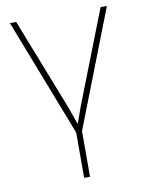

<svg xmlns="http://www.w3.org/2000/svg" viewBox="-83 -587 644 849"><g transform="rotate(-10 239.0 -162.5)"><path d="M252 202.6H225.6V-1L21 -528.3H49.3L212.4 -111.8L237.3 -40.5H240.2L265.6 -111.8L428.2 -528.3H456.5L252 -2.4Z"/></g></svg>

Font: Roboto-Thin
Style: Regular
Weight: 250
Designer: Google
Version: Version 1.100141; 2013; ttfautohint (v0.94.14-c901) -l 8 -r 